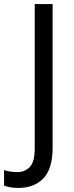

<svg xmlns="http://www.w3.org/2000/svg" viewBox="-87 -734 362 945"><path d="M3 191Q-39 191 -67 179V103Q-53 108 -36.5 110.5Q-20 113 -1 113Q35 113 59.5 88Q84 63 84 -5V-714H172V-7Q172 97 126.5 144Q81 191 3 191Z"/></svg>

Font: Noto Sans Gujarati SemiCondensed
Style: Regular
Weight: 400
Width: 4
Designer: Jelle Bosma - Monotype Design Team, Universal Thirst
Foundry: Monotype Imaging Inc.
Version: Version 2.106; ttfautohint (v1.8.4.7-5d5b)